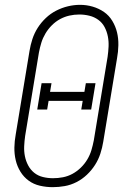

<svg xmlns="http://www.w3.org/2000/svg" viewBox="-20 -766 540 794"><path d="M198 8Q171 8 145 2Q119 -4 98.5 -19Q78 -34 64.5 -56Q51 -78 45 -103.5Q39 -129 39.5 -156Q40 -183 45 -210L102 -555Q106 -580 114 -604.5Q122 -629 136 -651Q150 -673 169.5 -691.5Q189 -710 212.5 -722Q236 -734 261 -740Q286 -746 311 -746Q338 -746 363.5 -738.5Q389 -731 410 -716.5Q431 -702 444.5 -679.5Q458 -657 464 -632Q470 -607 469.5 -579.5Q469 -552 464 -525L407 -180Q403 -155 395 -130.5Q387 -106 373 -84Q359 -62 339.5 -43.5Q320 -25 296.5 -13Q273 -1 248 3.5Q223 8 198 8ZM199 -29Q220 -29 240.5 -33Q261 -37 279.5 -47Q298 -57 314 -72.5Q330 -88 341 -106.5Q352 -125 358 -145Q364 -165 368 -186L425 -531Q428 -552 429 -573.5Q430 -595 426 -615.5Q422 -636 412.5 -654Q403 -672 386.5 -684Q370 -696 349.5 -701Q329 -706 308 -706Q287 -706 267 -701.5Q247 -697 228.5 -687Q210 -677 194.5 -661.5Q179 -646 168 -627.5Q157 -609 151 -589.5Q145 -570 141 -549L84 -204Q81 -183 80 -161.5Q79 -140 83 -120Q87 -100 96.5 -82Q106 -64 121.5 -51.5Q137 -39 157.5 -34Q178 -29 199 -29ZM134 -313 152 -422H193L187 -386H329L335 -422H375L357 -313H316L322 -349H181L175 -313Z"/></svg>

Font: Iosevka Slab Extralight
Style: Italic
Weight: 200
Italic angle: -9°
Monospace: yes
Designer: Belleve Invis
Foundry: Belleve Invis
Version: Version 11.1.1; ttfautohint (v1.8.3)